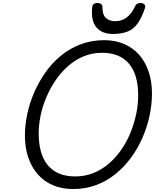

<svg xmlns="http://www.w3.org/2000/svg" viewBox="-20 -1256 1045 1295"><path d="M472 19Q399 19 339 -6Q279 -31 236.5 -78.5Q194 -126 171 -192.5Q148 -259 148 -342Q148 -411 163.5 -485Q179 -559 210 -631Q241 -703 286 -767Q331 -831 390.5 -880Q450 -929 523.5 -957Q597 -985 683 -985Q756 -985 815.5 -960Q875 -935 917 -888Q959 -841 982 -774.5Q1005 -708 1005 -626Q1005 -551 988.5 -474.5Q972 -398 940.5 -326Q909 -254 863 -191.5Q817 -129 758 -81.5Q699 -34 627.5 -7.5Q556 19 472 19ZM487 -66Q554 -66 611.5 -89.5Q669 -113 716 -154Q763 -195 800 -249Q837 -303 861.5 -364.5Q886 -426 899 -489Q912 -552 912 -612Q912 -682 896.5 -736Q881 -790 850 -826.5Q819 -863 773.5 -881.5Q728 -900 668 -900Q603 -900 545.5 -876.5Q488 -853 440.5 -811.5Q393 -770 356 -716Q319 -662 293 -601Q267 -540 254 -477.5Q241 -415 241 -356Q241 -286 256.5 -232Q272 -178 303 -141Q334 -104 380 -85Q426 -66 487 -66ZM741 -1027Q668 -1027 630 -1072Q592 -1117 602 -1208Q604 -1223 613 -1229.5Q622 -1236 637 -1236Q652 -1236 661.5 -1228.5Q671 -1221 671 -1208Q670 -1158 694 -1135.5Q718 -1113 756 -1113Q803 -1113 836 -1139.5Q869 -1166 887 -1206Q895 -1224 904 -1230Q913 -1236 927 -1236Q944 -1236 953.5 -1226.5Q963 -1217 958 -1202Q935 -1134 906.5 -1095.5Q878 -1057 837.5 -1042Q797 -1027 741 -1027Z"/></svg>

Font: Playwrite NO
Style: Regular
Weight: 400
Designer: Veronika Burian, José Scaglione
Foundry: TypeTogether
Version: Version 1.002